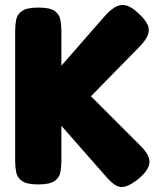

<svg xmlns="http://www.w3.org/2000/svg" viewBox="-20 -721 637 760"><path d="M131 9Q86 9 67 -4.5Q48 -18 44 -39.5Q40 -61 40 -83V-600Q40 -622 44 -643Q48 -664 67 -677.5Q86 -691 132 -691Q178 -691 196.5 -677.5Q215 -664 219 -643Q223 -622 223 -599V-461L397 -660Q420 -685 440 -695Q460 -705 481 -699Q502 -693 527 -669Q568 -632 569 -604Q570 -576 536 -540L340 -340L537 -143Q574 -106 571.5 -76.5Q569 -47 528 -13Q498 11 477 17Q456 23 438 12.5Q420 2 398 -24L223 -223V-82Q223 -60 219 -39Q215 -18 196 -4.5Q177 9 131 9Z"/></svg>

Font: Fredoka Light
Style: Regular
Weight: 300
Designer: Ben Nathan
Foundry: Milena B. Brandão, Ben Nathan
Version: Version 2.001